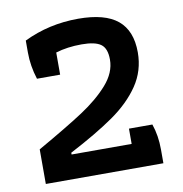

<svg xmlns="http://www.w3.org/2000/svg" viewBox="-72 -676 708 743"><g transform="rotate(-10 282.5 -304.0)"><path d="M49 -136Q165 -202 230 -244.5Q295 -287 336 -333.5Q377 -380 377 -431Q377 -475 354.5 -491.5Q332 -508 279 -508Q223 -508 177 -494V-407H86Q69 -460 69 -513V-560Q168 -608 283 -608Q388 -608 438 -566.5Q488 -525 488 -440Q488 -368 449 -310.5Q410 -253 342 -205.5Q274 -158 167 -102V-95H403V-155H495Q511 -109 511 -54V0H49Z"/></g></svg>

Font: Athiti SemiBold
Style: Regular
Weight: 600
Designer: CadsonDemak Team
Foundry: CadsonDemak
Version: Version 1.033